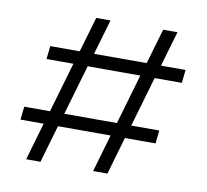

<svg xmlns="http://www.w3.org/2000/svg" viewBox="-64 -591 711 661"><g transform="rotate(10 291.5 -260.5)"><path d="M505 -521 469 -398H555L550 -352H455L404 -177H502L497 -131H390L352 0H302L340 -131H156L118 0H68L106 -131H25L30 -177H120L171 -352H77L82 -398H185L221 -521H271L235 -398H419L455 -521ZM170 -177H354L405 -352H221Z"/></g></svg>

Font: Zilla Slab Light
Style: Italic
Weight: 300
Italic angle: -6°
Designer: Typotheque.com
Foundry: Typotheque type foundry
Version: Version 1.1; 2017; ttfautohint (v1.6)